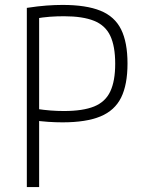

<svg xmlns="http://www.w3.org/2000/svg" viewBox="-20 -760 590 780"><path d="M89 -728Q135 -735 169.5 -737.5Q204 -740 234 -740Q330 -740 388 -716.5Q446 -693 472 -640.5Q498 -588 498 -502Q498 -416 472 -363.5Q446 -311 388 -287Q330 -263 234 -263Q206 -263 176 -265Q146 -267 110 -272L126 -318Q160 -313 186.5 -311Q213 -309 240 -309Q317 -309 362.5 -327.5Q408 -346 428 -388.5Q448 -431 448 -501Q448 -572 428 -614.5Q408 -657 362 -675.5Q316 -694 240 -694Q211 -694 183 -692Q155 -690 121 -684L139 -708V0H89Z"/></svg>

Font: M PLUS Code Latin SemiExpanded Light
Style: Regular
Weight: 300
Width: 6
Designer: Coji Morishita
Foundry: UNDERFOREST DESIGN
Version: Version 1.002; ttfautohint (v1.8.3)